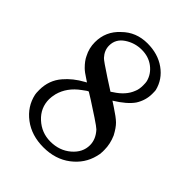

<svg xmlns="http://www.w3.org/2000/svg" viewBox="-198 -770 896 896"><g transform="rotate(45 250.0 -322.5)"><path d="M122 -616Q172 -666 247 -666Q316 -666 365 -631Q414 -596 428 -539Q429 -533 429 -515Q429 -472 405 -434Q380 -398 320 -361L346 -344Q386 -318 403.5 -301Q421 -284 439 -250Q456 -211 456 -172V-160Q456 -144 451 -127Q435 -63 380 -21Q325 21 246 21Q168 21 113.5 -20Q59 -61 45 -125Q43 -133 43 -155Q43 -219 83 -265Q116 -304 167 -332L176 -337L161 -347Q134 -364 121 -377Q97 -401 87 -423Q69 -457 69 -496Q69 -568 122 -616ZM249 -626Q203 -626 165 -600.5Q127 -575 127 -532Q127 -500 151 -474Q159 -465 228 -420L284 -384L294 -391Q346 -424 363 -469Q371 -486 371 -513Q371 -531 369 -539Q359 -577 326.5 -601.5Q294 -626 249 -626ZM250 -21Q310 -21 351.5 -56.5Q393 -92 393 -140Q393 -179 362 -213Q354 -221 316.5 -246Q279 -271 246 -292L212 -313Q207 -313 184 -295Q127 -254 111 -194Q106 -172 106 -157Q106 -100 149 -60.5Q192 -21 250 -21Z"/></g></svg>

Font: MathJax_Caligraphic
Style: Regular
Weight: 400
Version: Version 1.1